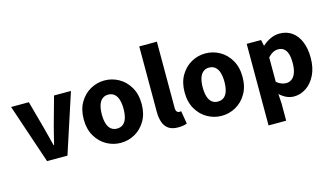

<svg xmlns="http://www.w3.org/2000/svg" viewBox="-97 -1031 2677 1546"><g transform="rotate(-15 1242.0 -258.0)"><path d="M179 0 12 -496H160L224 -262Q234 -225 243.5 -187Q253 -149 263 -110H267Q276 -149 286 -187Q296 -225 305 -262L370 -496H511L349 0Z M792 12Q730 12 675 -18.5Q620 -49 585.5 -107.5Q551 -166 551 -248Q551 -330 585.5 -388.5Q620 -447 675 -477.5Q730 -508 792 -508Q855 -508 910 -477.5Q965 -447 999.5 -388.5Q1034 -330 1034 -248Q1034 -166 999.5 -107.5Q965 -49 910 -18.5Q855 12 792 12ZM792 -107Q823 -107 843.5 -124Q864 -141 873.5 -173Q883 -205 883 -248Q883 -291 873.5 -323Q864 -355 843.5 -372.5Q823 -390 792 -390Q762 -390 741.5 -372.5Q721 -355 711.5 -323Q702 -291 702 -248Q702 -205 711.5 -173Q721 -141 741.5 -124Q762 -107 792 -107Z M1270 11Q1220 11 1190.5 -9.5Q1161 -30 1148 -67.5Q1135 -105 1135 -155V-700H1282V-149Q1282 -126 1290.5 -116.5Q1299 -107 1309 -107Q1313 -107 1316.5 -107.5Q1320 -108 1326 -109L1344 -1Q1332 4 1313.5 7.5Q1295 11 1270 11Z M1633 12Q1571 12 1516 -18.5Q1461 -49 1426.5 -107.5Q1392 -166 1392 -248Q1392 -330 1426.5 -388.5Q1461 -447 1516 -477.5Q1571 -508 1633 -508Q1696 -508 1751 -477.5Q1806 -447 1840.5 -388.5Q1875 -330 1875 -248Q1875 -166 1840.5 -107.5Q1806 -49 1751 -18.5Q1696 12 1633 12ZM1633 -107Q1664 -107 1684.5 -124Q1705 -141 1714.5 -173Q1724 -205 1724 -248Q1724 -291 1714.5 -323Q1705 -355 1684.5 -372.5Q1664 -390 1633 -390Q1603 -390 1582.5 -372.5Q1562 -355 1552.5 -323Q1543 -291 1543 -248Q1543 -205 1552.5 -173Q1562 -141 1582.5 -124Q1603 -107 1633 -107Z M1976 184V-496H2096L2106 -447H2110Q2139 -474 2176 -491Q2213 -508 2251 -508Q2311 -508 2354.5 -477Q2398 -446 2421.5 -389Q2445 -332 2445 -256Q2445 -171 2415 -111Q2385 -51 2337.5 -19.5Q2290 12 2236 12Q2204 12 2174.5 -1.5Q2145 -15 2118 -40L2123 39V184ZM2202 -108Q2228 -108 2249 -123Q2270 -138 2282 -170.5Q2294 -203 2294 -254Q2294 -299 2284.5 -328.5Q2275 -358 2256 -373Q2237 -388 2208 -388Q2186 -388 2165.5 -377.5Q2145 -367 2123 -344V-140Q2143 -123 2163.5 -115.5Q2184 -108 2202 -108Z"/></g></svg>

Font: Mada
Style: Bold
Weight: 700
Designer: Khaled Hosny
Version: Version 1.5